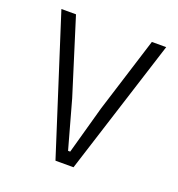

<svg xmlns="http://www.w3.org/2000/svg" viewBox="-100 -596 631 680"><g transform="rotate(20 215.5 -256.0)"><path d="M250 0H182L18 -512H73L162 -228L212 -48H220L270 -228L359 -512H413Z"/></g></svg>

Font: IBM Plex Sans Condensed Light
Style: Regular
Weight: 300
Width: 3
Designer: Mike Abbink, Paul van der Laan, Pieter van Rosmalen
Foundry: Bold Monday
Version: Version 3.201